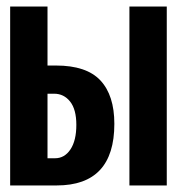

<svg xmlns="http://www.w3.org/2000/svg" viewBox="-20 -566 540 586"><path d="M11 0V-546H125V-366H151Q244 -366 286.5 -320.5Q329 -275 329 -188Q329 0 153 0ZM375 0V-546H489V0ZM125 -83H148Q177 -83 195 -110Q213 -137 213 -185Q213 -232 194 -256Q175 -280 145 -280H125Z"/></svg>

Font: Noto Sans Mono ExtraCondensed
Style: Bold
Weight: 700
Width: 2
Designer: Monotype Design Team
Foundry: Monotype Imaging Inc.
Version: Version 2.014